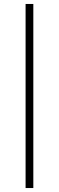

<svg xmlns="http://www.w3.org/2000/svg" viewBox="-20 -864 297 968"><path d="M148 84H109V-844H148Z"/></svg>

Font: Shippori Mincho
Style: Regular
Weight: 400
Designer: FONTDASU
Foundry: FONTDASU / Google Inc. / but / Adobe
Version: Version 3.110; ttfautohint (v1.8.3)